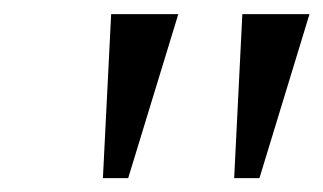

<svg xmlns="http://www.w3.org/2000/svg" viewBox="-20 -675 463 275"><path d="M327.1 -654.8H423.3L351.6 -419.9H315.4ZM139.2 -654.8H235.4L163.6 -419.9H127.4Z"/></svg>

Font: Liberation Serif
Style: Italic
Weight: 400
Italic angle: -16.333°
Designer: Steve Matteson
Foundry: Ascender Corporation
Version: Version 2.1.5